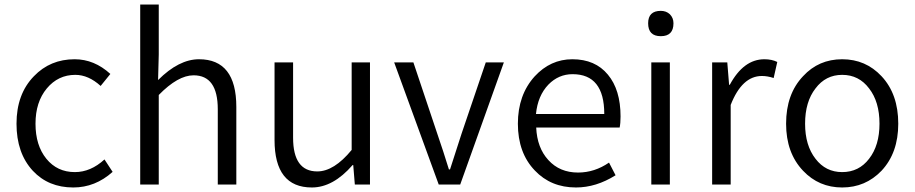

<svg xmlns="http://www.w3.org/2000/svg" viewBox="-20 -816 4045 849"><path d="M125 -61Q53 -139 53 -269Q53 -400 130 -479Q202 -554 310 -554Q397 -554 468 -489L425 -436Q371 -485 313 -485Q237 -485 187 -425Q137 -365 137 -269Q137 -173 185 -114Q233 -55 311 -55Q381 -55 442 -111L478 -56Q401 13 304 13Q194 13 125 -61Z M600 -796H682V-575L679 -462Q771 -554 860 -554Q1025 -554 1025 -343V0H943V-333Q943 -483 836 -483Q767 -483 682 -396V0H600Z M1194 -197V-540H1276V-207Q1276 -58 1383 -58Q1457 -58 1535 -153V-540H1616V0H1549L1542 -86H1539Q1453 13 1359 13Q1194 13 1194 -197Z M1723 -540H1808L1940 -146L1965 -67H1970L2021 -225L2128 -540H2208L2015 0H1920Z M2345 -62Q2270 -140 2270 -269Q2270 -396 2344 -478Q2414 -554 2511 -554Q2612 -554 2668 -486Q2724 -419 2724 -301Q2724 -271 2720 -252H2351Q2355 -162 2405 -108Q2455 -53 2536 -53Q2609 -53 2673 -97L2702 -41Q2616 13 2527 13Q2416 13 2345 -62ZM2652 -312Q2652 -488 2512 -488Q2450 -488 2405 -442Q2358 -393 2350 -312Z M2860 -540H2942V0H2860ZM2846 -713Q2846 -768 2902 -768Q2926 -768 2942 -753Q2958 -737 2958 -713Q2958 -656 2902 -656Q2846 -656 2846 -713Z M3129 -540H3196L3204 -441H3207Q3268 -554 3360 -554Q3393 -554 3417 -542L3401 -471Q3374 -480 3349 -480Q3261 -480 3211 -352V0H3129Z M3531 -61Q3456 -140 3456 -269Q3456 -400 3531 -479Q3600 -554 3704 -554Q3808 -554 3878 -479Q3952 -400 3952 -269Q3952 -140 3878 -61Q3807 13 3704 13Q3601 13 3531 -61ZM3823 -114Q3869 -173 3869 -269Q3869 -366 3823 -425Q3778 -485 3704 -485Q3631 -485 3586 -425Q3540 -366 3540 -269Q3540 -173 3586 -114Q3631 -55 3704 -55Q3778 -55 3823 -114Z"/></svg>

Font: Source Han Sans CN Normal
Style: Regular
Weight: 350
Designer: Ryoko NISHIZUKA 西塚涼子 (kana, bopomofo & ideographs); Paul D. Hunt (Latin, Greek & Cyrillic); Sandoll Communications 산돌커뮤니
Foundry: Adobe
Version: Version 2.004;hotconv 1.0.118;makeotfexe 2.5.65603